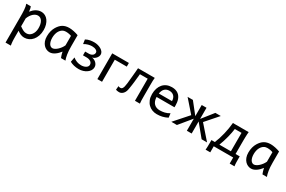

<svg xmlns="http://www.w3.org/2000/svg" viewBox="123 -1743 4783 3216"><g transform="rotate(30 2514.5 -134.5)"><path d="M75.7 -236.8Q75.7 -282.2 75 -321Q74.2 -359.9 71.8 -392.3Q69.3 -424.8 64.5 -451.2Q59.6 -477.5 51.3 -498H139.2Q144.5 -485.4 149.9 -462.2Q155.3 -439 158.7 -405.3Q175.8 -427.7 196 -446.8Q216.3 -465.8 239 -479.2Q261.7 -492.7 286.9 -500.2Q312 -507.8 339.4 -507.8Q380.9 -507.8 415.3 -489.5Q449.7 -471.2 473.9 -438.2Q498 -405.3 511.5 -360.1Q524.9 -314.9 524.9 -261.2Q524.9 -198.7 507.3 -148.2Q489.7 -97.7 459.7 -62Q429.7 -26.4 389.2 -7.1Q348.6 12.2 302.7 12.2Q283.2 12.2 265.9 8.3Q248.5 4.4 232.2 -2.4Q215.8 -9.3 199.7 -19.3Q183.6 -29.3 166 -41.5V73.2Q166 102.5 166.7 126.2Q167.5 149.9 168.9 169.9Q170.4 189.9 172.9 206.8Q175.3 223.6 178.2 239.3H75.7ZM302.7 -68.4Q328.6 -68.4 352.3 -80.6Q376 -92.8 394.3 -116Q412.6 -139.2 423.6 -172.1Q434.6 -205.1 434.6 -246.6Q434.6 -287.1 427 -320.1Q419.4 -353 404.8 -376.2Q390.1 -399.4 369.4 -412.1Q348.6 -424.8 322.3 -424.8Q301.3 -424.8 279.3 -415.5Q257.3 -406.2 236.6 -388.2Q215.8 -370.1 197.8 -343Q179.7 -315.9 166 -280.8V-127Q190.9 -109.4 209.2 -97.9Q227.5 -86.4 242.7 -79.8Q257.8 -73.2 271.7 -70.8Q285.6 -68.4 302.7 -68.4Z M1059.6 -258.8Q1059.6 -166.5 1069.8 -103.8Q1080.1 -41 1096.2 0H1010.7Q1008.3 -6.3 1003.9 -17.6Q999.5 -28.8 994.9 -43.2Q990.2 -57.6 986.1 -74.2Q981.9 -90.8 979 -107.4Q960 -83 938.7 -61.5Q917.5 -40 894 -23.4Q870.6 -6.8 845.2 2.7Q819.8 12.2 793.5 12.2Q762.7 12.2 732.2 -1Q701.7 -14.2 677.2 -40.5Q652.8 -66.9 637.7 -106.7Q622.6 -146.5 622.6 -200.2Q622.6 -256.3 635 -302Q647.5 -347.7 668.9 -383.3Q688 -414.6 709.5 -438Q731 -461.4 756.6 -476.8Q782.2 -492.2 813 -500Q843.8 -507.8 881.3 -507.8Q899.9 -507.8 922.6 -505.1Q945.3 -502.4 969 -497.6Q992.7 -492.7 1016.1 -485.8Q1039.6 -479 1059.6 -471.2ZM861.8 -424.8Q846.2 -424.8 830.3 -421.1Q814.5 -417.5 799.1 -408.7Q783.7 -399.9 769.3 -385.5Q754.9 -371.1 742.2 -349.1Q729 -326.7 720.9 -293.2Q712.9 -259.8 712.9 -224.6Q712.9 -184.1 720.5 -155Q728 -126 740.5 -107.2Q752.9 -88.4 768.8 -79.6Q784.7 -70.8 800.8 -70.8Q821.3 -70.8 845.5 -83.5Q869.6 -96.2 892.6 -117.2Q915.5 -138.2 935.8 -165.5Q956.1 -192.9 969.2 -222.2V-405.3Q961.9 -408.7 950.4 -412.1Q939 -415.5 925 -418.5Q911.1 -421.4 894.8 -423.1Q878.4 -424.8 861.8 -424.8Z M1357.4 12.2Q1307.6 12.2 1262.7 1.2Q1217.8 -9.8 1184.1 -29.3L1201.2 -122.1Q1237.3 -92.8 1276.9 -78.1Q1316.4 -63.5 1362.3 -63.5Q1384.3 -63.5 1406.2 -68.6Q1428.2 -73.7 1446.3 -83.7Q1464.4 -93.8 1475.6 -108.9Q1486.8 -124 1486.8 -144Q1486.8 -163.6 1478.3 -178.5Q1469.7 -193.4 1454.6 -203.6Q1439.5 -213.9 1418.9 -219Q1398.4 -224.1 1374.5 -224.1H1306.2V-296.9H1374.5Q1419.4 -296.9 1445.8 -317.4Q1472.2 -337.9 1472.2 -371.1Q1472.2 -385.7 1463.1 -397.2Q1454.1 -408.7 1439.2 -416.5Q1424.3 -424.3 1404.3 -428.5Q1384.3 -432.6 1362.3 -432.6Q1330.1 -432.6 1290.5 -422.1Q1251 -411.6 1213.4 -388.2L1201.2 -470.7Q1221.2 -482.4 1242.2 -489.5Q1263.2 -496.6 1284.2 -500.7Q1305.2 -504.9 1325.4 -506.3Q1345.7 -507.8 1364.7 -507.8Q1399.9 -507.8 1434.6 -498.5Q1469.2 -489.3 1496.6 -472.9Q1523.9 -456.5 1540.8 -433.6Q1557.6 -410.6 1557.6 -383.3Q1557.6 -362.8 1548.3 -343Q1539.1 -323.2 1524.4 -307.6Q1509.8 -292 1491.5 -281.5Q1473.1 -271 1455.1 -268.6Q1473.1 -266.6 1494.1 -257.8Q1515.1 -249 1533 -233.6Q1550.8 -218.3 1562.7 -196.3Q1574.7 -174.3 1574.7 -146.5Q1574.7 -112.8 1556.6 -83.7Q1538.6 -54.7 1508.5 -33.4Q1478.5 -12.2 1439.2 0Q1399.9 12.2 1357.4 12.2Z M2036.1 -427.2H1804.2V0H1713.9V-498H2036.1Z M2440.9 0V-427.2H2290.5L2280.3 -328.6Q2277.8 -301.3 2274.4 -271Q2271 -240.7 2266.8 -210.7Q2262.7 -180.7 2258.1 -152.1Q2253.4 -123.5 2248.5 -99.6Q2243.2 -75.2 2232.2 -55.2Q2221.2 -35.2 2206.5 -21Q2191.9 -6.8 2174.8 0.7Q2157.7 8.3 2140.1 8.3Q2131.3 8.3 2121.8 7.6Q2112.3 6.8 2103 5.4Q2093.8 3.9 2085.9 1.7Q2078.1 -0.5 2072.8 -3.4L2079.6 -76.2Q2085.9 -69.8 2096.9 -67.4Q2107.9 -64.9 2120.1 -64.9Q2130.4 -64.9 2139.9 -69.3Q2149.4 -73.7 2158 -86.9Q2166.5 -100.1 2173.1 -124.3Q2179.7 -148.4 2184.1 -188.5Q2187.5 -223.6 2191.7 -263.9Q2195.8 -304.2 2199.7 -345.2Q2203.6 -386.2 2207 -425.5Q2210.4 -464.8 2212.9 -498H2536.6Q2532.7 -477.5 2532 -439Q2531.2 -400.4 2531.2 -349.6V-146.5Q2531.2 -96.2 2532 -58.3Q2532.7 -20.5 2536.6 0Z M2866.2 -507.8Q2906.2 -507.8 2937 -498.3Q2967.8 -488.8 2990.2 -471.9Q3012.7 -455.1 3027.8 -432.6Q3043 -410.2 3052 -384.3Q3061 -358.4 3064.9 -330.3Q3068.8 -302.2 3068.8 -274.9Q3068.8 -268.1 3068.8 -255.9Q3068.8 -243.7 3068.4 -236.8H2722.2Q2723.6 -193.8 2735.6 -162.1Q2747.6 -130.4 2768.3 -109.6Q2789.1 -88.9 2817.1 -78.6Q2845.2 -68.4 2878.4 -68.4Q2925.8 -68.4 2971.2 -79.1Q3016.6 -89.8 3061.5 -117.2L3071.3 -36.6Q3045.4 -23.4 3020.5 -14.2Q2995.6 -4.9 2970.7 1Q2945.8 6.8 2920.2 9.5Q2894.5 12.2 2866.2 12.2Q2819.3 12.2 2776.9 -4.2Q2734.4 -20.5 2702.1 -52.5Q2669.9 -84.5 2650.9 -131.8Q2631.8 -179.2 2631.8 -241.7Q2631.8 -302.2 2648.2 -351.3Q2664.6 -400.4 2694.8 -435.3Q2725.1 -470.2 2768.6 -489Q2812 -507.8 2866.2 -507.8ZM2858.9 -434.6Q2805.2 -434.6 2771 -403.1Q2736.8 -371.6 2726.1 -305.2H2981Q2981 -336.4 2971.9 -360.6Q2962.9 -384.8 2946.5 -401.4Q2930.2 -418 2907.7 -426.3Q2885.3 -434.6 2858.9 -434.6Z M3273.9 -498 3479 -239.3 3435.1 -258.8 3378.9 -261.2 3171.4 -498ZM3459.5 -251.5 3252 0H3144.5L3391.1 -278.3ZM3813.5 -498 3606 -261.2 3547.4 -258.8 3503.4 -239.3 3708.5 -498ZM3591.3 -278.3 3835.4 0H3730.5L3522.9 -251.5ZM3537.6 0H3444.8V-498H3537.6Z M4255.4 -427.2H4126Q4121.6 -392.1 4113.5 -349.9Q4105.5 -307.6 4093.8 -261.5Q4082 -215.3 4066.7 -167Q4051.3 -118.7 4033.2 -70.8H4255.4ZM4353 -498Q4350.6 -479 4349.1 -452.4Q4347.7 -425.8 4346.9 -394.8Q4346.2 -363.8 4345.9 -329.1Q4345.7 -294.4 4345.7 -258.8V-70.8H4426.3Q4426.3 -34.7 4426.3 -6.3Q4426.3 22 4427 44.7Q4427.7 67.4 4429.2 85Q4430.7 102.5 4433.6 117.2H4340.8V0H3964.8V117.2H3874.5Q3876.5 102.5 3877.4 85Q3878.4 67.4 3878.9 44.7Q3879.4 22 3879.4 -6.3Q3879.4 -34.7 3879.4 -70.8H3945.3Q3964.8 -117.7 3981.4 -169.7Q3998 -221.7 4011.2 -276.6Q4024.4 -331.5 4033.7 -387.7Q4043 -443.8 4047.9 -498Z M4956.1 -258.8Q4956.1 -166.5 4966.3 -103.8Q4976.6 -41 4992.7 0H4907.2Q4904.8 -6.3 4900.4 -17.6Q4896 -28.8 4891.4 -43.2Q4886.7 -57.6 4882.6 -74.2Q4878.4 -90.8 4875.5 -107.4Q4856.4 -83 4835.2 -61.5Q4814 -40 4790.5 -23.4Q4767.1 -6.8 4741.7 2.7Q4716.3 12.2 4689.9 12.2Q4659.2 12.2 4628.7 -1Q4598.1 -14.2 4573.7 -40.5Q4549.3 -66.9 4534.2 -106.7Q4519 -146.5 4519 -200.2Q4519 -256.3 4531.5 -302Q4543.9 -347.7 4565.4 -383.3Q4584.5 -414.6 4606 -438Q4627.4 -461.4 4653.1 -476.8Q4678.7 -492.2 4709.5 -500Q4740.2 -507.8 4777.8 -507.8Q4796.4 -507.8 4819.1 -505.1Q4841.8 -502.4 4865.5 -497.6Q4889.2 -492.7 4912.6 -485.8Q4936 -479 4956.1 -471.2ZM4758.3 -424.8Q4742.7 -424.8 4726.8 -421.1Q4710.9 -417.5 4695.6 -408.7Q4680.2 -399.9 4665.8 -385.5Q4651.4 -371.1 4638.7 -349.1Q4625.5 -326.7 4617.4 -293.2Q4609.4 -259.8 4609.4 -224.6Q4609.4 -184.1 4616.9 -155Q4624.5 -126 4637 -107.2Q4649.4 -88.4 4665.3 -79.6Q4681.2 -70.8 4697.3 -70.8Q4717.8 -70.8 4741.9 -83.5Q4766.1 -96.2 4789.1 -117.2Q4812 -138.2 4832.3 -165.5Q4852.5 -192.9 4865.7 -222.2V-405.3Q4858.4 -408.7 4846.9 -412.1Q4835.4 -415.5 4821.5 -418.5Q4807.6 -421.4 4791.3 -423.1Q4774.9 -424.8 4758.3 -424.8Z"/></g></svg>

Font: Andika DR AuSIL
Style: Regular
Weight: 400
Designer: Annie Olsen & Victor Gaultney
Foundry: SIL International
Version: Version 0.003